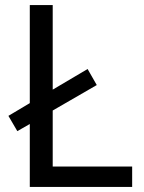

<svg xmlns="http://www.w3.org/2000/svg" viewBox="-20 -734 564 754"><path d="M97 0V-247L48 -219L13 -279L97 -329V-714H187V-382L324 -463L360 -400L187 -300V-80H499V0Z"/></svg>

Font: Noto Sans Khmer UI
Style: Regular
Weight: 400
Designer: Danh Hong and the Monotype Design Team
Foundry: Monotype Imaging Inc.
Version: Version 2.002